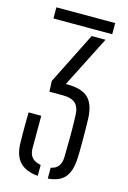

<svg xmlns="http://www.w3.org/2000/svg" viewBox="-122 -859 615 923"><g transform="rotate(15 185.0 -397.0)"><path d="M41.5 -121.5Q41 -143.5 40.8 -167.8Q40.5 -192 40.8 -219.2Q41 -246.5 41.5 -277.5H104.5V-114.5Q104.5 -58.5 163 -48.5V6Q103.5 0.5 73.8 -29.8Q44 -60 41.5 -121.5ZM40 -744.5V-800H332.5V-744.5ZM213 -48Q262 -57.5 263.5 -114.5Q265 -173 265 -223.5Q265 -274 263 -325Q261.5 -363 241.8 -381.5Q222 -400 174 -399.5H112.5L110 -452.5L239.5 -710.5H308.5L179 -455.5H187Q258 -455.5 290.5 -424.8Q323 -394 326 -324Q327 -298 327.2 -267.8Q327.5 -237.5 327.5 -208.5Q327.5 -179.5 327.2 -156.8Q327 -134 326 -122Q322.5 -59 296 -28.8Q269.5 1.5 213 6Z"/></g></svg>

Font: Big Shoulders Stencil Text Thin Light
Style: Regular
Weight: 300
Version: Version 2.001